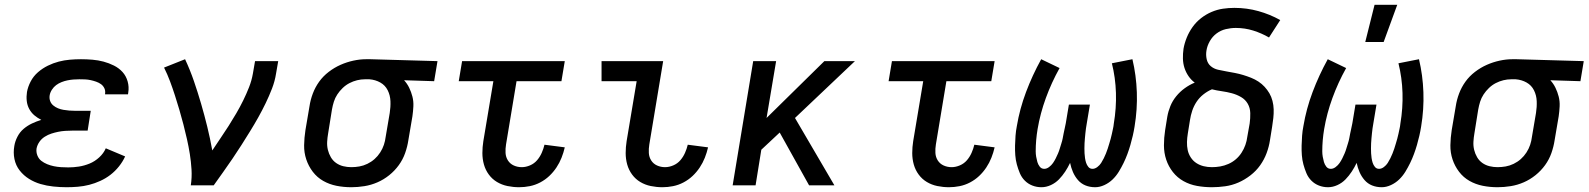

<svg xmlns="http://www.w3.org/2000/svg" viewBox="-20 -776 6652 804"><path d="M259 8Q231 8 203 5Q175 2 149.5 -5.5Q124 -13 101.5 -27Q79 -41 62.5 -62Q46 -83 40.5 -110Q35 -137 40 -165Q43 -184 53 -203.5Q63 -223 79 -236.5Q95 -250 114 -259Q133 -268 153 -274Q137 -282 124 -293Q111 -304 102.5 -319.5Q94 -335 92 -353.5Q90 -372 93 -391Q97 -413 108.5 -435Q120 -457 139 -473.5Q158 -490 180.5 -501Q203 -512 226 -518Q249 -524 272.5 -526Q296 -528 319 -528Q343 -528 367 -526Q391 -524 413.5 -518Q436 -512 457 -501.5Q478 -491 493 -474.5Q508 -458 514.5 -435Q521 -412 517 -388L516 -381H420V-383Q422 -396 417 -406.5Q412 -417 403 -423.5Q394 -430 382.5 -434Q371 -438 359.5 -440.5Q348 -443 336 -443.5Q324 -444 312 -444Q299 -444 287 -443Q275 -442 262.5 -439.5Q250 -437 237.5 -432Q225 -427 215 -419.5Q205 -412 197.5 -400.5Q190 -389 188 -377Q186 -364 190 -353Q194 -342 203 -334.5Q212 -327 223 -322.5Q234 -318 246 -316Q258 -314 270 -313Q282 -312 295 -312H360L347 -229H282Q268 -229 253 -228Q238 -227 223.5 -224Q209 -221 195 -216.5Q181 -212 167.5 -203.5Q154 -195 145 -182Q136 -169 133 -154Q131 -139 136.5 -125Q142 -111 153 -102.5Q164 -94 177.5 -88.5Q191 -83 205.5 -80Q220 -77 235.5 -76Q251 -75 266 -75Q288 -75 310.5 -78.5Q333 -82 355 -91Q377 -100 395.5 -117Q414 -134 423 -155L504 -121Q494 -99 478 -79Q462 -59 442.5 -44Q423 -29 400 -18.5Q377 -8 353.5 -2Q330 4 306 6Q282 8 259 8Z M779 0Q784 -33 782 -66Q780 -99 775 -130.5Q770 -162 763 -193Q756 -224 748 -255Q740 -286 731 -316.5Q722 -347 712.5 -376.5Q703 -406 692 -435.5Q681 -465 667 -493L755 -528Q776 -483 792 -436.5Q808 -390 822 -342Q836 -294 848 -245Q860 -196 869 -146Q886 -172 903.5 -197.5Q921 -223 937.5 -249Q954 -275 969.5 -301.5Q985 -328 998.5 -355.5Q1012 -383 1023 -411Q1034 -439 1039 -468L1048 -520H1145L1136 -468Q1131 -436 1119 -405Q1107 -374 1092.5 -344Q1078 -314 1061.5 -284.5Q1045 -255 1027 -226Q1009 -197 991 -168.5Q973 -140 953.5 -111.5Q934 -83 914.5 -55.5Q895 -28 875 0Z M1451 8Q1419 8 1389 2Q1359 -4 1333.5 -18.5Q1308 -33 1290 -56.5Q1272 -80 1262.5 -108.5Q1253 -137 1253.5 -168Q1254 -199 1259 -231L1276 -331Q1280 -358 1290 -384.5Q1300 -411 1316.5 -434Q1333 -457 1356.5 -475Q1380 -493 1406 -504.5Q1432 -516 1459.5 -522Q1487 -528 1513 -528H1531L1812 -520L1798 -436L1672 -440Q1685 -426 1693.5 -408.5Q1702 -391 1707 -371.5Q1712 -352 1711 -331Q1710 -310 1707 -289L1690 -189Q1686 -162 1676.5 -135Q1667 -108 1650 -84.5Q1633 -61 1610 -42.5Q1587 -24 1560.5 -12.5Q1534 -1 1506 3.5Q1478 8 1451 8ZM1451 -76Q1468 -76 1485 -79Q1502 -82 1518.5 -90Q1535 -98 1548.5 -110Q1562 -122 1572 -137.5Q1582 -153 1587.5 -169.5Q1593 -186 1595 -203L1612 -303Q1616 -328 1615 -352.5Q1614 -377 1603.5 -398Q1593 -419 1572.5 -430.5Q1552 -442 1527 -444H1508Q1492 -444 1475.5 -440Q1459 -436 1443.5 -428Q1428 -420 1415 -407.5Q1402 -395 1392.5 -380.5Q1383 -366 1378 -350Q1373 -334 1370 -317L1354 -217Q1351 -200 1350 -182.5Q1349 -165 1353 -148.5Q1357 -132 1365.5 -117.5Q1374 -103 1387.5 -93.5Q1401 -84 1417.5 -80Q1434 -76 1451 -76Z M2154 8Q2129 8 2105 3Q2081 -2 2061 -14Q2041 -26 2027 -45Q2013 -64 2006.5 -87Q2000 -110 2000 -135Q2000 -160 2004 -185L2046 -436H1901L1915 -520H2345L2331 -436H2143L2099 -171Q2096 -153 2097 -135.5Q2098 -118 2107 -104Q2116 -90 2131.5 -83Q2147 -76 2165 -76Q2182 -76 2199.5 -83.5Q2217 -91 2229 -105Q2241 -119 2248.5 -136Q2256 -153 2260 -170L2345 -159Q2340 -137 2331.5 -115.5Q2323 -94 2310 -74.5Q2297 -55 2280 -39Q2263 -23 2242 -12Q2221 -1 2198.5 3.5Q2176 8 2154 8Z M2754 8Q2729 8 2705 3Q2681 -2 2661 -14Q2641 -26 2627 -45Q2613 -64 2606.5 -87Q2600 -110 2600 -135Q2600 -160 2604 -185L2646 -436H2499V-520H2757L2699 -171Q2696 -153 2697 -135.5Q2698 -118 2707 -104Q2716 -90 2731.5 -83Q2747 -76 2765 -76Q2782 -76 2799.5 -83.5Q2817 -91 2829 -105Q2841 -119 2848.5 -136Q2856 -153 2860 -170L2945 -159Q2940 -137 2931.5 -115.5Q2923 -94 2910 -74.5Q2897 -55 2880 -39Q2863 -23 2842 -12Q2821 -1 2798.5 3.5Q2776 8 2754 8Z M3368 0 3245 -221 3168 -149 3144 0H3048L3134 -520H3230L3190 -282L3432 -520H3560L3309 -282L3474 0Z M3954 8Q3929 8 3905 3Q3881 -2 3861 -14Q3841 -26 3827 -45Q3813 -64 3806.5 -87Q3800 -110 3800 -135Q3800 -160 3804 -185L3846 -436H3701L3715 -520H4145L4131 -436H3943L3899 -171Q3896 -153 3897 -135.5Q3898 -118 3907 -104Q3916 -90 3931.5 -83Q3947 -76 3965 -76Q3982 -76 3999.5 -83.5Q4017 -91 4029 -105Q4041 -119 4048.5 -136Q4056 -153 4060 -170L4145 -159Q4140 -137 4131.5 -115.5Q4123 -94 4110 -74.5Q4097 -55 4080 -39Q4063 -23 4042 -12Q4021 -1 3998.5 3.5Q3976 8 3954 8Z M4341 8Q4321 8 4303 1Q4285 -6 4271.5 -19.5Q4258 -33 4250.5 -51Q4243 -69 4238 -87.5Q4233 -106 4231.5 -126Q4230 -146 4230.5 -166.5Q4231 -187 4232.5 -207.5Q4234 -228 4238 -248Q4250 -320 4276.5 -390.5Q4303 -461 4340 -528L4417 -491Q4383 -430 4359.5 -365.5Q4336 -301 4325 -236Q4323 -224 4321.5 -212.5Q4320 -201 4319 -189Q4318 -177 4317.5 -165.5Q4317 -154 4317 -142.5Q4317 -131 4319 -119.5Q4321 -108 4324 -97.5Q4327 -87 4334 -78Q4341 -69 4353 -69Q4363 -69 4373 -76.5Q4383 -84 4389.5 -93.5Q4396 -103 4401 -113Q4406 -123 4410.5 -133.5Q4415 -144 4418 -154.5Q4421 -165 4424.5 -175.5Q4428 -186 4430 -196.5Q4432 -207 4434 -217.5Q4436 -228 4438.5 -238.5Q4441 -249 4443 -260L4456 -338H4544L4531 -260Q4529 -249 4527.5 -238.5Q4526 -228 4525 -217.5Q4524 -207 4523 -196.5Q4522 -186 4521.5 -175.5Q4521 -165 4521 -154.5Q4521 -144 4521.5 -134Q4522 -124 4523.5 -114Q4525 -104 4528 -94.5Q4531 -85 4537.5 -77Q4544 -69 4555 -69Q4565 -69 4575 -76.5Q4585 -84 4591 -93.5Q4597 -103 4602 -113Q4607 -123 4611 -133Q4615 -143 4618.5 -153.5Q4622 -164 4625 -174.5Q4628 -185 4631 -195Q4634 -205 4636 -215.5Q4638 -226 4640.5 -236.5Q4643 -247 4644 -258Q4655 -323 4653 -387Q4651 -451 4636 -511L4722 -528Q4738 -461 4740.5 -389.5Q4743 -318 4731 -246Q4728 -227 4723.5 -207.5Q4719 -188 4713.5 -169Q4708 -150 4701 -131Q4694 -112 4685 -93.5Q4676 -75 4665 -57Q4654 -39 4639 -24.5Q4624 -10 4604.5 -1Q4585 8 4566 8Q4544 8 4525.5 0.5Q4507 -7 4494 -22Q4481 -37 4473 -55.5Q4465 -74 4461 -94Q4452 -75 4440.5 -57.5Q4429 -40 4414.5 -25Q4400 -10 4380.5 -1Q4361 8 4341 8Z M5055 8Q5023 8 4992.5 2.5Q4962 -3 4936 -17.5Q4910 -32 4891.5 -55.5Q4873 -79 4863.5 -107.5Q4854 -136 4854 -167.5Q4854 -199 4859 -231L4868 -287Q4872 -310 4881 -332Q4890 -354 4905.5 -373Q4921 -392 4941 -406.5Q4961 -421 4983 -430Q4968 -441 4957 -457Q4946 -473 4940 -491.5Q4934 -510 4933.5 -530.5Q4933 -551 4936 -572Q4940 -595 4949.5 -618.5Q4959 -642 4974 -663Q4989 -684 5009.5 -700Q5030 -716 5053.5 -726Q5077 -736 5101 -739.5Q5125 -743 5149 -743Q5201 -743 5249.5 -729.5Q5298 -716 5341 -692L5294 -619Q5263 -637 5228 -648Q5193 -659 5155 -659Q5134 -659 5113 -654Q5092 -649 5074.5 -636Q5057 -623 5046 -603.5Q5035 -584 5032 -564Q5029 -546 5033 -528Q5037 -510 5050 -499Q5063 -488 5080.5 -484Q5098 -480 5115.5 -477Q5133 -474 5151 -470.5Q5169 -467 5185.5 -462Q5202 -457 5218.5 -450.5Q5235 -444 5249.5 -434.5Q5264 -425 5275.5 -412.5Q5287 -400 5295.5 -385.5Q5304 -371 5308.5 -353.5Q5313 -336 5313.5 -318Q5314 -300 5312 -281.5Q5310 -263 5307 -245L5298 -189Q5294 -162 5284 -135Q5274 -108 5257 -84Q5240 -60 5216 -41.5Q5192 -23 5165.5 -11.5Q5139 0 5110.5 4Q5082 8 5055 8ZM5055 -76Q5072 -76 5089.5 -79Q5107 -82 5124 -89.5Q5141 -97 5155 -109Q5169 -121 5179 -136.5Q5189 -152 5195 -169Q5201 -186 5203 -203L5213 -259Q5216 -281 5215.5 -302.5Q5215 -324 5205 -341.5Q5195 -359 5177 -369.5Q5159 -380 5138.5 -385.5Q5118 -391 5096.5 -394Q5075 -397 5055 -402Q5036 -394 5019 -380.5Q5002 -367 4990.5 -349.5Q4979 -332 4972.5 -312.5Q4966 -293 4963 -273L4954 -217Q4951 -199 4950.5 -181.5Q4950 -164 4953.5 -147.5Q4957 -131 4966.5 -116.5Q4976 -102 4990 -93Q5004 -84 5020.5 -80Q5037 -76 5055 -76Z M5541 8Q5521 8 5503 1Q5485 -6 5471.5 -19.5Q5458 -33 5450.5 -51Q5443 -69 5438 -87.5Q5433 -106 5431.5 -126Q5430 -146 5430.5 -166.5Q5431 -187 5432.5 -207.5Q5434 -228 5438 -248Q5450 -320 5476.5 -390.5Q5503 -461 5540 -528L5617 -491Q5583 -430 5559.5 -365.5Q5536 -301 5525 -236Q5523 -224 5521.5 -212.5Q5520 -201 5519 -189Q5518 -177 5517.5 -165.5Q5517 -154 5517 -142.5Q5517 -131 5519 -119.5Q5521 -108 5524 -97.5Q5527 -87 5534 -78Q5541 -69 5553 -69Q5563 -69 5573 -76.5Q5583 -84 5589.5 -93.5Q5596 -103 5601 -113Q5606 -123 5610.5 -133.5Q5615 -144 5618 -154.5Q5621 -165 5624.5 -175.5Q5628 -186 5630 -196.5Q5632 -207 5634 -217.5Q5636 -228 5638.5 -238.5Q5641 -249 5643 -260L5656 -338H5744L5731 -260Q5729 -249 5727.5 -238.5Q5726 -228 5725 -217.5Q5724 -207 5723 -196.5Q5722 -186 5721.5 -175.5Q5721 -165 5721 -154.5Q5721 -144 5721.5 -134Q5722 -124 5723.5 -114Q5725 -104 5728 -94.5Q5731 -85 5737.5 -77Q5744 -69 5755 -69Q5765 -69 5775 -76.5Q5785 -84 5791 -93.5Q5797 -103 5802 -113Q5807 -123 5811 -133Q5815 -143 5818.5 -153.5Q5822 -164 5825 -174.5Q5828 -185 5831 -195Q5834 -205 5836 -215.5Q5838 -226 5840.5 -236.5Q5843 -247 5844 -258Q5855 -323 5853 -387Q5851 -451 5836 -511L5922 -528Q5938 -461 5940.5 -389.5Q5943 -318 5931 -246Q5928 -227 5923.5 -207.5Q5919 -188 5913.5 -169Q5908 -150 5901 -131Q5894 -112 5885 -93.5Q5876 -75 5865 -57Q5854 -39 5839 -24.5Q5824 -10 5804.5 -1Q5785 8 5766 8Q5744 8 5725.5 0.5Q5707 -7 5694 -22Q5681 -37 5673 -55.5Q5665 -74 5661 -94Q5652 -75 5640.5 -57.5Q5629 -40 5614.5 -25Q5600 -10 5580.5 -1Q5561 8 5541 8ZM5697 -600 5736 -756H5831L5774 -600Z M6251 8Q6219 8 6189 2Q6159 -4 6133.5 -18.5Q6108 -33 6090 -56.5Q6072 -80 6062.5 -108.5Q6053 -137 6053.5 -168Q6054 -199 6059 -231L6076 -331Q6080 -358 6090 -384.5Q6100 -411 6116.5 -434Q6133 -457 6156.5 -475Q6180 -493 6206 -504.5Q6232 -516 6259.5 -522Q6287 -528 6313 -528H6331L6612 -520L6598 -436L6472 -440Q6485 -426 6493.5 -408.5Q6502 -391 6507 -371.5Q6512 -352 6511 -331Q6510 -310 6507 -289L6490 -189Q6486 -162 6476.5 -135Q6467 -108 6450 -84.5Q6433 -61 6410 -42.5Q6387 -24 6360.5 -12.5Q6334 -1 6306 3.5Q6278 8 6251 8ZM6251 -76Q6268 -76 6285 -79Q6302 -82 6318.5 -90Q6335 -98 6348.5 -110Q6362 -122 6372 -137.5Q6382 -153 6387.5 -169.5Q6393 -186 6395 -203L6412 -303Q6416 -328 6415 -352.5Q6414 -377 6403.5 -398Q6393 -419 6372.5 -430.5Q6352 -442 6327 -444H6308Q6292 -444 6275.5 -440Q6259 -436 6243.5 -428Q6228 -420 6215 -407.5Q6202 -395 6192.5 -380.5Q6183 -366 6178 -350Q6173 -334 6170 -317L6154 -217Q6151 -200 6150 -182.5Q6149 -165 6153 -148.5Q6157 -132 6165.5 -117.5Q6174 -103 6187.5 -93.5Q6201 -84 6217.5 -80Q6234 -76 6251 -76Z"/></svg>

Font: Iosevka Medium Extended
Style: Italic
Weight: 500
Width: 7
Italic angle: -9°
Monospace: yes
Designer: Belleve Invis
Foundry: Belleve Invis
Version: Version 32.5.0; ttfautohint (v1.8.4)